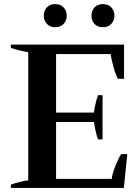

<svg xmlns="http://www.w3.org/2000/svg" viewBox="-20 -918 684 938"><path d="M194 -841Q194 -866 209 -882Q224 -898 249 -898Q275 -898 290.5 -882Q306 -866 306 -841Q306 -817 290.5 -801Q275 -785 249 -785Q225 -785 209.5 -801Q194 -817 194 -841ZM427 -841Q427 -866 442 -882Q457 -898 483 -898Q508 -898 523.5 -882Q539 -866 539 -841Q539 -817 523.5 -801Q508 -785 483 -785Q457 -785 442 -800.5Q427 -816 427 -841ZM602 -165 585 0H33V-16Q82 -33 118 -37V-663Q80 -669 33 -684V-700H586V-533H556Q546 -549 534.5 -590.5Q523 -632 521 -654H254V-368H439Q441 -385 446.5 -410Q452 -435 459 -453H481V-237H459Q452 -256 446.5 -280.5Q441 -305 439 -322H254V-44H526Q528 -68 544 -108Q560 -148 572 -165Z"/></svg>

Font: Trirong SemiBold
Style: Regular
Weight: 600
Designer: Katatrad Team
Foundry: CadsonDemak
Version: Version 1.001